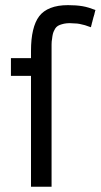

<svg xmlns="http://www.w3.org/2000/svg" viewBox="-20 -709 383 729"><path d="M21.5 -420.9Q41 -420.9 97.7 -420.9Q97.7 -315.4 97.7 0Q117.2 0 175.8 0Q175.8 -128.9 175.8 -516.6Q175.8 -529.3 175.8 -540Q175.8 -551.8 177.7 -561.5Q178.7 -571.3 180.7 -580.1Q182.6 -587.9 186.5 -594.7Q189.5 -601.6 194.3 -606.4Q199.2 -611.3 207 -614.3Q214.8 -617.2 223.6 -619.1Q233.4 -621.1 245.1 -621.1Q253.9 -621.1 262.7 -620.1Q272.5 -620.1 282.2 -618.2Q292 -616.2 302.7 -613.3Q313.5 -609.4 325.2 -605.5Q325.2 -605.5 325.2 -606.4Q325.2 -606.4 325.2 -607.4Q325.2 -607.4 326.2 -608.4Q326.2 -608.4 326.2 -609.4Q326.2 -609.4 326.2 -610.4Q326.2 -610.4 326.2 -611.3Q326.2 -611.3 327.1 -612.3Q327.1 -612.3 327.1 -613.3Q327.1 -613.3 327.1 -614.3Q327.1 -614.3 328.1 -616.2Q328.1 -616.2 328.1 -617.2Q328.1 -617.2 328.1 -618.2Q328.1 -618.2 328.1 -619.1Q328.1 -619.1 329.1 -620.1Q329.1 -620.1 329.1 -620.1Q329.1 -620.1 329.1 -621.1Q329.1 -622.1 329.1 -623Q329.1 -623 330.1 -624Q330.1 -624 330.1 -625Q330.1 -625 330.1 -625Q330.1 -625 330.1 -626Q330.1 -627 331.1 -627.9Q331.1 -627.9 331.1 -628.9Q331.1 -628.9 331.1 -628.9Q331.1 -628.9 331.1 -629.9Q331.1 -629.9 332 -631.8Q332 -631.8 332 -632.8Q332 -632.8 332 -633.8Q332 -633.8 333 -634.8Q333 -634.8 333 -634.8Q333 -634.8 333 -635.7Q333 -635.7 333 -636.7Q333 -636.7 333 -637.7Q333 -637.7 334 -638.7Q334 -638.7 334 -639.6Q334 -639.6 334 -640.6Q334 -640.6 334 -641.6Q334 -641.6 335 -642.6Q335 -642.6 335 -642.6Q335 -642.6 335 -644.5Q335 -644.5 335.9 -645.5Q335.9 -645.5 335.9 -645.5Q335.9 -645.5 335.9 -646.5Q335.9 -646.5 335.9 -647.5Q335.9 -647.5 335.9 -648.4Q335.9 -648.4 336.9 -648.4Q336.9 -648.4 336.9 -650.4Q336.9 -650.4 336.9 -651.4Q336.9 -651.4 337.9 -652.3Q337.9 -652.3 337.9 -653.3Q337.9 -653.3 337.9 -653.3Q337.9 -653.3 337.9 -654.3Q337.9 -654.3 337.9 -654.3Q337.9 -655.3 338.9 -656.2Q338.9 -656.2 338.9 -657.2Q338.9 -657.2 338.9 -658.2Q338.9 -658.2 338.9 -659.2Q338.9 -659.2 339.8 -660.2Q339.8 -660.2 339.8 -660.2Q339.8 -660.2 339.8 -661.1Q339.8 -661.1 339.8 -662.1Q339.8 -662.1 339.8 -663.1Q339.8 -663.1 340.8 -663.1Q340.8 -663.1 340.8 -664.1Q340.8 -664.1 340.8 -665Q340.8 -665 340.8 -666Q340.8 -666 340.8 -667Q340.8 -667 341.8 -668Q341.8 -668 341.8 -668.9Q341.8 -668.9 341.8 -669.9Q341.8 -669.9 342.8 -670.9Q329.1 -675.8 317.4 -679.7Q304.7 -683.6 293 -685.5Q281.2 -687.5 267.6 -688.5Q253.9 -689.5 238.3 -689.5Q199.2 -689.5 171.9 -678.7Q144.5 -668 128.9 -647.5Q113.3 -627 105.5 -593.8Q97.7 -561.5 97.7 -515.6Q97.7 -506.8 97.7 -488.3Q78.1 -488.3 21.5 -488.3Q21.5 -484.4 21.5 -475.6Q21.5 -466.8 21.5 -454.1Q21.5 -441.4 21.5 -432.6Q21.5 -424.8 21.5 -420.9Z"/></svg>

Font: Aptus Gothic JP
Style: Medium
Weight: 400
Designer: Fuminori Ogawa / Motoya
Version: Version 1